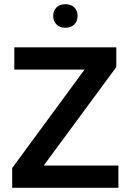

<svg xmlns="http://www.w3.org/2000/svg" viewBox="-20 -893 622 913"><path d="M38 0V-94L382 -562H48V-668H533V-574L188 -106H543V0ZM291 -761Q264 -761 248.5 -777Q233 -793 233 -817Q233 -842 248.5 -857.5Q264 -873 291 -873Q318 -873 333.5 -857.5Q349 -842 349 -817Q349 -793 333.5 -777Q318 -761 291 -761Z"/></svg>

Font: Gantari SemiBold
Style: Regular
Weight: 600
Designer: Anugrah Pasau
Foundry: Lafontype
Version: Version 1.000; ttfautohint (v1.8.3)